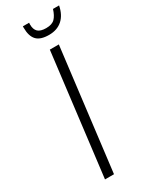

<svg xmlns="http://www.w3.org/2000/svg" viewBox="-227 -929 768 975"><g transform="rotate(-30 157.0 -441.0)"><path d="M196.3 -777.3Q146 -777.3 124 -800.8Q102.1 -824.2 102.1 -873V-881.8H138.7Q138.2 -877.9 138.2 -871.1Q138.2 -842.8 152.8 -828.6Q167.5 -814.5 200.7 -814.5Q235.4 -814.5 252 -831.5Q268.6 -848.6 278.8 -881.8H314.5Q304.7 -831.1 274.4 -804.2Q244.1 -777.3 196.3 -777.3ZM74.7 0 161.6 -710.9H214.4L127.4 0Z"/></g></svg>

Font: Muli
Style: ExtraLightItalic
Weight: 200
Italic angle: -7°
Designer: Vernon Adams
Foundry: newtypography
Version: Version 2.0; ttfautohint (v1.00rc1.2-2d82) -l 8 -r 50 -G 200